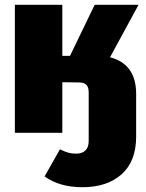

<svg xmlns="http://www.w3.org/2000/svg" viewBox="-20 -554 608 801"><path d="M548 -162V16Q548 119 487.5 173Q427 227 324 227Q228 227 166 182L230 69Q251 79 265 83Q279 87 298 87Q323 87 336.5 73.5Q350 60 350 34V-168Q350 -190 340.5 -200Q331 -210 310 -210L240 -211V0H42V-534H240V-321H272L375 -534H558L439 -315Q548 -287 548 -162Z"/></svg>

Font: Fira Sans Black
Style: Regular
Weight: 900
Designer: Carrois Corporate & Edenspiekermann AG
Foundry: Carrois Corporate GbR & Edenspiekermann AG
Version: Version 4.203